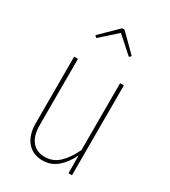

<svg xmlns="http://www.w3.org/2000/svg" viewBox="-189 -856 850 960"><g transform="rotate(30 236.5 -376.0)"><path d="M140.1 -654.8 128.9 -665 228 -762.2H241.2L338.9 -665L328.1 -654.8L233.9 -738.8ZM377.9 -519V0H357.9L356.9 -102.1Q333 -51.8 296.9 -21Q260.7 9.8 212.9 9.8Q155.8 9.8 123.3 -28.8Q90.8 -67.4 90.8 -134.8V-519H112.8V-136.2Q112.8 -75.7 139.2 -43.5Q165.5 -11.2 212.9 -11.2Q259.8 -11.2 293.9 -42.7Q328.1 -74.2 356 -132.8V-519Z"/></g></svg>

Font: Fira Sans Compressed Thin
Style: Regular
Weight: 100
Width: 1
Designer: Carrois Corporate & Edenspiekermann AG
Foundry: Carrois Corporate GbR & Edenspiekermann AG
Version: Version 4.203;PS 004.203;hotconv 1.0.88;makeotf.lib2.5.64775